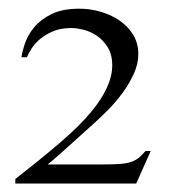

<svg xmlns="http://www.w3.org/2000/svg" viewBox="-20 -820 400 446"><path d="M296.4 -393.6H15.6V-404.3Q77.1 -452.1 121.3 -490.2Q165.5 -528.3 190.9 -559.1Q240.7 -618.7 240.7 -668Q240.7 -693.4 230.2 -710.2Q219.7 -727.1 204.8 -737.1Q189.9 -747.1 173.6 -751Q157.2 -754.9 146 -754.9Q121.1 -754.9 103.3 -747.3Q85.4 -739.7 73 -729.2Q60.5 -718.8 53.2 -707Q45.9 -695.3 42.5 -687H29.8Q31.7 -700.7 38.3 -720Q44.9 -739.3 59.8 -757.1Q74.7 -774.9 99.9 -787.4Q125 -799.8 164.6 -799.8Q189.9 -799.8 214.6 -792.5Q239.3 -785.2 258.5 -771.7Q277.8 -758.3 289.6 -738.8Q301.3 -719.2 301.3 -694.8Q301.3 -671.4 290.8 -648.4Q280.3 -625.5 264.9 -604.5Q249.5 -583.5 231.7 -565.4Q213.9 -547.4 199.2 -534.2Q155.3 -494.6 128.4 -470.5Q101.6 -446.3 90.8 -438H215.8Q242.7 -438 258.8 -439.2Q274.9 -440.4 285.2 -444.1Q295.4 -447.8 302.5 -453.6Q309.6 -459.5 317.9 -469.2H330.1Z"/></svg>

Font: Tai Heritage Pro
Style: Regular
Weight: 400
Designer: Faah Baccam, Walt Agee, Victor Gaultney, Annie Olsen
Foundry: SIL International
Version: Version 2.600